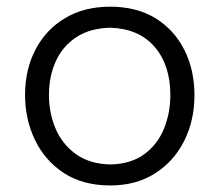

<svg xmlns="http://www.w3.org/2000/svg" viewBox="-20 -549 662 580"><path d="M313.5 11.2Q229.5 11.2 172.1 -26.9Q114.7 -64.9 85.2 -127.2Q55.7 -189.5 55.7 -261.7Q55.7 -339.4 87.4 -399.7Q119.1 -460 176.8 -494.4Q234.4 -528.8 312.5 -528.8Q393.1 -528.8 450 -493.7Q506.8 -458.5 537.1 -397.9Q567.4 -337.4 567.4 -261.7Q567.4 -185.1 536.4 -123.3Q505.4 -61.5 448.2 -25.1Q391.1 11.2 313.5 11.2ZM313.5 -52.2Q376 -53.7 416 -83.3Q456.1 -112.8 475.3 -160.2Q494.6 -207.5 494.6 -261.7Q494.6 -352.1 447.3 -407.2Q399.9 -462.4 313.5 -465.3Q252 -463.9 210.7 -436.8Q169.4 -409.7 148.7 -364.3Q127.9 -318.8 127.9 -261.7Q127.9 -207.5 147.9 -160.4Q168 -113.3 209.2 -83.5Q250.5 -53.7 313.5 -52.2Z"/></svg>

Font: Pinar DS1 Regular
Style: Regular
Weight: 400
Designer: Amin Abedi
Version: Version 3.000